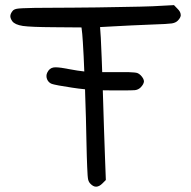

<svg xmlns="http://www.w3.org/2000/svg" viewBox="-20 -720 740 743"><path d="M258.3 -380.9Q231 -384.8 207.5 -389.2Q184.6 -393.6 180.2 -395.5Q167.5 -400.4 162.1 -413.6Q157.2 -426.3 162.6 -438.5Q170.9 -456.5 187.5 -459Q190.9 -459.5 195.3 -459.5Q212.9 -459.5 249.5 -452.1Q279.8 -446.3 306.2 -443.4Q304.7 -474.6 303.7 -502.4Q300.3 -568.4 298.3 -588.4Q297.4 -596.7 295.4 -613.8Q259.3 -614.3 187 -614.7Q100.1 -615.2 68.4 -619.6Q37.1 -624.5 27.3 -638.2Q20 -648.9 20 -657.2Q20 -657.7 20 -658.2Q20.5 -667.5 28.8 -677.7Q33.2 -683.6 44.9 -686Q56.6 -688.5 114.7 -689.5Q140.1 -689.5 176.3 -689.9Q212.4 -689.9 262.7 -690.4Q356 -690.9 446.3 -692.9Q536.6 -694.3 570.8 -695.8Q598.1 -697.3 653.3 -700.2Q657.7 -695.3 666.5 -686.5Q679.2 -674.3 679.2 -663.1Q679.7 -662.6 679.7 -662.1Q679.2 -651.4 668 -640.1Q659.7 -631.8 645 -629.4Q630.4 -627 566.9 -625Q530.3 -623.5 487.8 -621.6Q445.3 -619.6 422.4 -618.2Q404.3 -617.2 367.2 -615.2Q368.2 -601.1 370.1 -573.7Q371.1 -556.6 373.5 -496.1Q374.5 -469.2 375.5 -440.9Q390.6 -440.9 408.2 -440.9Q408.2 -440.9 448.2 -440.9Q448.2 -440.9 476.6 -440.9Q503.9 -439.9 511.2 -437.5Q518.1 -435.1 524.4 -428.7Q529.8 -423.3 533.7 -416.5Q537.1 -409.7 537.1 -405.3Q537.1 -400.9 533.7 -394Q529.8 -387.2 524.4 -381.8Q515.1 -372.6 502 -371.1Q491.7 -370.1 449.7 -370.1Q435.5 -370.1 418.5 -370.1Q397 -370.1 377.9 -370.6Q377.9 -369.6 377.9 -368.2Q379.9 -300.8 382.3 -226.1Q384.8 -151.4 386.2 -113.8Q387.2 -83.5 389.6 -23.4Q389.6 -23.4 376.5 -10.3Q364.3 2 352.5 2.4Q352.1 2.4 351.6 2.4Q340.8 2.4 330.1 -8.8Q323.7 -15.1 321.3 -24.4Q318.8 -33.7 317.4 -73.7Q316.4 -90.3 315.9 -115.2Q315.4 -139.6 314.5 -173.8Q313.5 -217.3 312.5 -263.7Q311 -310.1 309.6 -354.5Q309.1 -364.7 309.1 -374.5Q282.7 -377 258.3 -380.9Z"/></svg>

Font: Casuwalt
Style: Regular
Weight: 400
Designer: Walter E Stewart
Version: 0.1